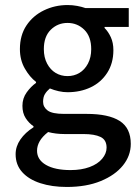

<svg xmlns="http://www.w3.org/2000/svg" viewBox="-20 -521 552 762"><path d="M245 221Q186 221 140 206Q94 191 68 162Q42 133 42 91Q42 60 61 32.5Q80 5 113 -16V-20Q95 -32 82 -52Q69 -72 69 -101Q69 -131 86 -154.5Q103 -178 123 -192V-196Q98 -215 78.5 -249Q59 -283 59 -326Q59 -381 85 -420Q111 -459 154.5 -480Q198 -501 248 -501Q268 -501 286.5 -497.5Q305 -494 319 -489H491V-414H395V-410Q410 -395 420 -373Q430 -351 430 -322Q430 -270 405.5 -232Q381 -194 340 -174.5Q299 -155 248 -155Q231 -155 213 -159Q195 -163 178 -170Q166 -160 158.5 -148Q151 -136 151 -117Q151 -96 169 -82.5Q187 -69 234 -69H324Q411 -69 455 -41Q499 -13 499 50Q499 97 468 135.5Q437 174 380 197.5Q323 221 245 221ZM248 -219Q274 -219 295 -231.5Q316 -244 329 -268.5Q342 -293 342 -326Q342 -376 314.5 -403Q287 -430 248 -430Q209 -430 181.5 -403Q154 -376 154 -326Q154 -293 167 -268.5Q180 -244 201 -231.5Q222 -219 248 -219ZM260 154Q303 154 335.5 142Q368 130 385.5 109Q403 88 403 65Q403 34 379 22.5Q355 11 311 11H236Q219 11 202.5 9Q186 7 171 3Q148 21 137.5 39.5Q127 58 127 77Q127 113 162.5 133.5Q198 154 260 154Z"/></svg>

Font: Mada Medium
Style: Regular
Weight: 500
Designer: Khaled Hosny
Version: Version 1.5